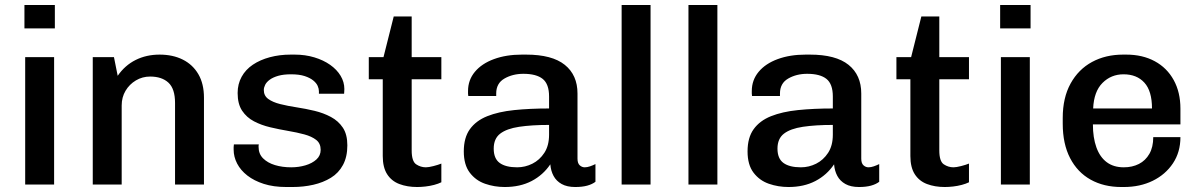

<svg xmlns="http://www.w3.org/2000/svg" viewBox="-20 -740 4807 770"><path d="M81 0V-511H197V0ZM78 -626V-720H200V-626Z M352 0V-511H437L452 -436Q481 -478 524 -499.5Q567 -521 620 -521Q673 -521 713 -501Q753 -481 775.5 -442.5Q798 -404 798 -348V0H682V-327Q682 -384 655.5 -408.5Q629 -433 582 -433Q551 -433 525 -417.5Q499 -402 483.5 -376Q468 -350 468 -317V0Z M1128 10Q1077 10 1038 -2.5Q999 -15 972 -36Q945 -57 931 -84Q917 -111 917 -140Q917 -146 917 -150Q917 -154 918 -161H1018Q1017 -158 1017 -155.5Q1017 -153 1017 -151Q1017 -123 1035 -105Q1053 -87 1082.5 -78Q1112 -69 1148 -69Q1178 -69 1205 -77Q1232 -85 1249 -100.5Q1266 -116 1266 -139Q1266 -165 1248 -179Q1230 -193 1200.5 -201Q1171 -209 1135.5 -215Q1100 -221 1064 -229.5Q1028 -238 998.5 -253.5Q969 -269 951 -296Q933 -323 933 -367Q933 -403 949 -432Q965 -461 994 -480.5Q1023 -500 1062 -510.5Q1101 -521 1146 -521H1162Q1204 -521 1240.5 -510Q1277 -499 1304 -480Q1331 -461 1346 -436Q1361 -411 1361 -383Q1361 -378 1360.5 -372Q1360 -366 1360 -364H1259V-374Q1259 -384 1254 -395.5Q1249 -407 1236 -417.5Q1223 -428 1201.5 -435Q1180 -442 1147 -442Q1117 -442 1096 -436Q1075 -430 1062 -420.5Q1049 -411 1043.5 -400Q1038 -389 1038 -379Q1038 -356 1056 -343Q1074 -330 1104 -322.5Q1134 -315 1170 -309.5Q1206 -304 1241.5 -295.5Q1277 -287 1307 -271Q1337 -255 1355 -228Q1373 -201 1373 -157Q1373 -111 1355.5 -78.5Q1338 -46 1307 -27Q1276 -8 1236.5 1Q1197 10 1153 10Z M1653 10Q1613 10 1581.5 -2Q1550 -14 1532.5 -41.5Q1515 -69 1515 -114V-422H1459V-511H1518L1559 -674H1631V-511H1750V-422H1631V-137Q1631 -93 1649 -81Q1667 -69 1688 -69Q1699 -69 1718.5 -74Q1738 -79 1750 -84V-9Q1738 -3 1721 1.5Q1704 6 1686 8Q1668 10 1653 10Z M2004 10Q1963 10 1925.5 -3Q1888 -16 1864 -47.5Q1840 -79 1840 -133Q1840 -188 1864.5 -222Q1889 -256 1934 -274Q1979 -292 2042 -298.5Q2105 -305 2182 -305V-353Q2182 -403 2156.5 -423.5Q2131 -444 2079 -444Q2036 -444 2003 -425Q1970 -406 1970 -365V-355H1858Q1857 -359 1857 -364.5Q1857 -370 1857 -375Q1857 -419 1884.5 -452Q1912 -485 1961 -503Q2010 -521 2073 -521H2090Q2194 -521 2245 -480Q2296 -439 2296 -365V-104Q2296 -85 2305 -77Q2314 -69 2325 -69Q2335 -69 2346.5 -73Q2358 -77 2368 -82V-11Q2355 -1 2335 4.5Q2315 10 2287 10Q2254 10 2232.5 -2Q2211 -14 2200 -34.5Q2189 -55 2187 -81Q2158 -38 2112 -14Q2066 10 2004 10ZM2054 -69Q2086 -69 2115 -83.5Q2144 -98 2163 -127Q2182 -156 2182 -200V-239Q2112 -239 2062 -231.5Q2012 -224 1986 -204Q1960 -184 1960 -144Q1960 -104 1984 -86.5Q2008 -69 2054 -69Z M2473 0V-720H2589V0Z M2741 0V-720H2857V0Z M3142 10Q3101 10 3063.5 -3Q3026 -16 3002 -47.5Q2978 -79 2978 -133Q2978 -188 3002.5 -222Q3027 -256 3072 -274Q3117 -292 3180 -298.5Q3243 -305 3320 -305V-353Q3320 -403 3294.5 -423.5Q3269 -444 3217 -444Q3174 -444 3141 -425Q3108 -406 3108 -365V-355H2996Q2995 -359 2995 -364.5Q2995 -370 2995 -375Q2995 -419 3022.5 -452Q3050 -485 3099 -503Q3148 -521 3211 -521H3228Q3332 -521 3383 -480Q3434 -439 3434 -365V-104Q3434 -85 3443 -77Q3452 -69 3463 -69Q3473 -69 3484.5 -73Q3496 -77 3506 -82V-11Q3493 -1 3473 4.5Q3453 10 3425 10Q3392 10 3370.5 -2Q3349 -14 3338 -34.5Q3327 -55 3325 -81Q3296 -38 3250 -14Q3204 10 3142 10ZM3192 -69Q3224 -69 3253 -83.5Q3282 -98 3301 -127Q3320 -156 3320 -200V-239Q3250 -239 3200 -231.5Q3150 -224 3124 -204Q3098 -184 3098 -144Q3098 -104 3122 -86.5Q3146 -69 3192 -69Z M3769 10Q3729 10 3697.5 -2Q3666 -14 3648.5 -41.5Q3631 -69 3631 -114V-422H3575V-511H3634L3675 -674H3747V-511H3866V-422H3747V-137Q3747 -93 3765 -81Q3783 -69 3804 -69Q3815 -69 3834.5 -74Q3854 -79 3866 -84V-9Q3854 -3 3837 1.5Q3820 6 3802 8Q3784 10 3769 10Z M3994 0V-511H4110V0ZM3991 -626V-720H4113V-626Z M4477 10Q4407 10 4354 -19.5Q4301 -49 4271.5 -106Q4242 -163 4242 -244V-267Q4242 -348 4273.5 -405Q4305 -462 4359.5 -491.5Q4414 -521 4484 -521H4497Q4562 -521 4611 -494.5Q4660 -468 4687 -419Q4714 -370 4714 -304V-241H4363Q4363 -188 4377 -149Q4391 -110 4418.5 -89.5Q4446 -69 4487 -69Q4521 -69 4547.5 -82.5Q4574 -96 4589.5 -123Q4605 -150 4605 -190H4714Q4714 -130 4684 -85Q4654 -40 4603 -15Q4552 10 4487 10ZM4364 -305H4600Q4600 -375 4569.5 -408.5Q4539 -442 4486 -442Q4436 -442 4401.5 -407.5Q4367 -373 4364 -305Z"/></svg>

Font: Chivo Medium Medium
Style: Regular
Weight: 500
Version: Version 2.002